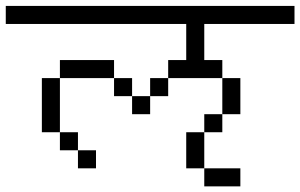

<svg xmlns="http://www.w3.org/2000/svg" viewBox="-20 -708 1040 665"><path d="M1000 -625H687.5V-500H750V-437.5H562.5V-500H625V-625H0V-687.5H1000ZM125 -437.5H187.5V-250H125ZM187.5 -250H250V-187.5H187.5ZM187.5 -500H375V-437.5H187.5ZM250 -187.5H312.5V-125H250ZM375 -437.5H437.5V-375H375ZM437.5 -375H500V-312.5H437.5ZM500 -437.5H562.5V-375H500ZM625 -250H687.5V-125H625ZM687.5 -125H812.5V-62.5H687.5ZM687.5 -312.5H750V-250H687.5ZM750 -437.5H812.5V-312.5H750Z"/></svg>

Font: 寒蝉点阵体 16px
Style: Regular
Weight: 400
Designer: Designed by Warren2060
Foundry: ChillType
Version: Version 1.000